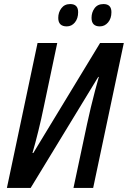

<svg xmlns="http://www.w3.org/2000/svg" viewBox="-20 -926 630 946"><path d="M14 0 165 -714H262L195 -396Q184 -342 169 -281Q154 -220 140 -172H144L473 -714H590L439 0H342L409 -315Q417 -353 427.5 -396.5Q438 -440 448.5 -480Q459 -520 467 -547H464L131 0ZM472 -796Q431 -796 431 -838Q431 -865 446 -885.5Q461 -906 490 -906Q529 -906 529 -866Q529 -835 512.5 -815.5Q496 -796 472 -796ZM309 -796Q267 -796 267 -838Q267 -865 282.5 -885.5Q298 -906 326 -906Q365 -906 365 -866Q365 -835 349 -815.5Q333 -796 309 -796Z"/></svg>

Font: Noto Sans Condensed Medium
Style: Italic
Weight: 500
Width: 3
Italic angle: -12°
Designer: Monotype Design Team
Foundry: Monotype Imaging Inc.
Version: Version 2.013; ttfautohint (v1.8.4.7-5d5b)